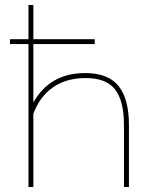

<svg xmlns="http://www.w3.org/2000/svg" viewBox="-20 -750 617 770"><path d="M94.2 0V-573.2H20V-592.8H94.2V-730H113.8V-592.8H359.9V-573.2H113.8V-338.9Q179.7 -457 321.8 -457Q413.6 -457 455.3 -405.3Q497.1 -353.5 497.1 -249V0H477.1V-249Q477.1 -345.2 441.7 -391.1Q406.2 -437 323.2 -437Q246.6 -437 193.1 -400.1Q139.6 -363.3 113.8 -293.9V0Z"/></svg>

Font: Rawline Thin
Style: Regular
Weight: 250
Designer: Matt McInerney, Pablo Impallari, Rodrigo Fuenzalida
Foundry: Matt McInerney, Pablo Impallari, Rodrigo Fuenzalida
Version: Version 4.020;PS 004.020;hotconv 1.0.88;makeotf.lib2.5.64775